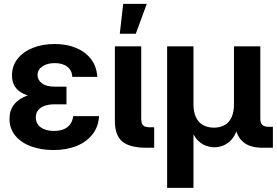

<svg xmlns="http://www.w3.org/2000/svg" viewBox="-20 -751 1407 976"><path d="M251.5 11.7Q189 11.7 138.4 -6.8Q87.9 -25.4 58.1 -61Q28.3 -96.7 28.3 -147Q28.3 -186.5 46.4 -212.9Q64.5 -239.3 96.4 -255.4Q128.4 -271.5 169.4 -278.1Q210.4 -284.7 255.9 -284.7H317.9V-220.7H255.9Q228 -220.7 206.8 -213.1Q185.5 -205.6 173.8 -190.9Q162.1 -176.3 162.1 -154.3Q162.1 -122.1 187 -103.8Q211.9 -85.4 254.4 -85.4Q283.7 -85.4 304.4 -94.2Q325.2 -103 337.2 -119.9Q349.1 -136.7 352.1 -160.6H483.4Q480.5 -106.9 450.4 -68.4Q420.4 -29.8 369.4 -9Q318.4 11.7 251.5 11.7ZM263.2 -249.5Q212.9 -249.5 171.6 -255.1Q130.4 -260.7 101.3 -273.7Q72.3 -286.6 56.6 -309.8Q41 -333 41 -367.7Q41 -415.5 68.8 -451.4Q96.7 -487.3 145.8 -507.3Q194.8 -527.3 256.8 -527.3Q318.4 -527.3 366.2 -507.6Q414.1 -487.8 442.6 -450.7Q471.2 -413.6 474.6 -360.4H347.7Q345.7 -393.6 322 -411.9Q298.3 -430.2 258.3 -430.2Q220.2 -430.2 195.6 -413.6Q170.9 -397 170.9 -369.1Q170.9 -344.7 193.1 -327.6Q215.3 -310.5 259.8 -310.5H317.9V-249.5Z M724.6 0Q639.6 0 601.8 -31.5Q564 -63 564 -135.7V-515.6H697.8V-148.9Q697.8 -123 707.5 -113.5Q717.3 -104 742.7 -104Q747.6 -104 753.4 -104Q759.3 -104 763.7 -104V0Q753.9 0 744.1 0Q734.4 0 724.6 0ZM588.9 -579.6 606.4 -731.4H726.1L670.4 -579.6Z M829.6 204.1V-515.6H963.4V-221.2Q963.4 -181.2 976.3 -154.5Q989.3 -127.9 1012.7 -115Q1036.1 -102.1 1067.4 -102.1Q1098.6 -102.1 1121.6 -115Q1144.5 -127.9 1157 -154.5Q1169.4 -181.2 1169.4 -221.2V-515.6H1303.2V-147.9Q1303.2 -126 1313.2 -116.2Q1323.2 -106.4 1346.7 -106.4H1367.2V0H1314.5Q1244.1 0 1209.5 -35.2Q1174.8 -70.3 1174.8 -136.2V-185.5H1198.2Q1198.2 -130.9 1186.3 -95.2Q1174.3 -59.6 1155 -39.3Q1135.7 -19 1113.5 -10.7Q1091.3 -2.4 1070.3 -2.4Q1048.8 -2.4 1026.1 -10.7Q1003.4 -19 983.9 -39.3Q964.4 -59.6 952.1 -95.2Q939.9 -130.9 939.9 -185.5H963.4V204.1Z"/></svg>

Font: Inter Cardless Display
Style: Bold
Weight: 700
Designer: Rasmus Andersson
Foundry: rsms
Version: Version 4.001;git-9221beed3